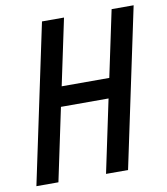

<svg xmlns="http://www.w3.org/2000/svg" viewBox="-81 -782 739 850"><g transform="rotate(-10 288.5 -357.0)"><path d="M14 0 165 -714H264L201 -416H415L478 -714H577L426 0H327L396 -327H182L113 0Z"/></g></svg>

Font: Noto Sans Condensed Medium
Style: Italic
Weight: 500
Width: 3
Italic angle: -12°
Designer: Monotype Design Team
Foundry: Monotype Imaging Inc.
Version: Version 2.013; ttfautohint (v1.8.4.7-5d5b)